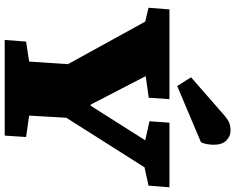

<svg xmlns="http://www.w3.org/2000/svg" viewBox="-112 -889 1001 817"><g transform="rotate(90 388.5 -480.5)"><path d="M425 -366H430L577 -598L496 -616L502 -701H777L770 -612L692 -595L481 -262L472 -104L563 -91L557 0H150L157 -91L242 -104L253 -269L72 -598L13 -612L20 -701H402L396 -613L304 -600ZM467 -931Q486 -948 500.5 -954.5Q515 -961 536 -961Q559 -961 577.5 -943.5Q596 -926 596 -888Q596 -878 593.5 -862Q591 -846 585 -835L346 -734L309 -793Z"/></g></svg>

Font: Literata Black
Style: Italic
Weight: 900
Italic angle: -2°
Designer: Latin by Veronika Burian and Jose Scaglione. Greek by Irene Vlachou. Cyrillic by Vera Evstafieva
Foundry: TypeTogether
Version: Version 3.002